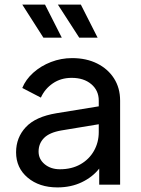

<svg xmlns="http://www.w3.org/2000/svg" viewBox="-20 -804 615 836"><path d="M230 12Q289 12 336 -10.5Q383 -33 412 -70V0H503V-366Q503 -421 476.5 -462.5Q450 -504 403 -527.5Q356 -551 294 -551Q246 -551 202 -534Q158 -517 125 -487.5Q92 -458 77 -421L158 -379Q175 -417 210 -441Q245 -465 292 -465Q345 -465 377.5 -437.5Q410 -410 410 -366V-341L226 -311Q135 -296 92.5 -250.5Q50 -205 50 -141Q50 -73 100.5 -30.5Q151 12 230 12ZM148 -144Q148 -179 171.5 -203Q195 -227 247 -236L410 -263V-229Q410 -184 389 -147Q368 -110 330 -88.5Q292 -67 241 -67Q201 -67 174.5 -89Q148 -111 148 -144ZM325 -640H405L332 -784H232ZM169 -640H249L176 -784H77Z"/></svg>

Font: Plus Jakarta Sans Medium
Style: Regular
Weight: 500
Designer: Gumpita Rahayu
Foundry: Tokotype
Version: Version 2.004; ttfautohint (v1.8.3)